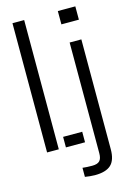

<svg xmlns="http://www.w3.org/2000/svg" viewBox="-146 -871 787 1148"><g transform="rotate(-15 247.5 -297.5)"><path d="M51.9 0V-800H124.4V0ZM168.5 0V-65.2H286.8V0ZM332.7 -717.6V-800H441V-717.6ZM293.6 205.4Q280.2 205.4 262.8 203.6Q245.4 201.8 232.5 199.6V143.5Q244.4 145.2 260.8 145.9Q277.2 146.7 292.4 146.7Q324.3 146.7 338.2 132.7Q352.2 118.7 352.2 84.8V-600H424.7V79.9Q424.7 146.7 393.4 176.1Q362.1 205.4 293.6 205.4Z"/></g></svg>

Font: Big Shoulders Stencil Thin
Style: Regular
Weight: 100
Designer: Patric King
Foundry: XO Type Co
Version: Version 2.001